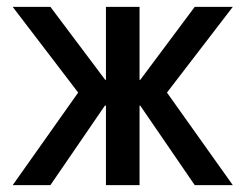

<svg xmlns="http://www.w3.org/2000/svg" viewBox="-20 -540 715 560"><path d="M289 0V-232H286L127 0H17L208 -270L17 -520H127L287 -307H289V-520H387V-307H389L548 -520H659L467 -270L659 0H548L389 -232H387V0Z"/></svg>

Font: Non Bureau
Style: Regular
Weight: 400
Designer: Jona Saucedo
Foundry: Non Foundry
Version: Version 1.000; ttfautohint (v1.8.4)